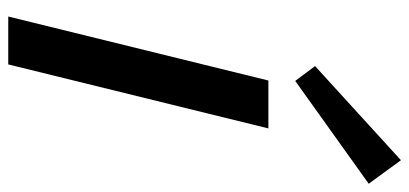

<svg xmlns="http://www.w3.org/2000/svg" viewBox="-283 -708 991 465"><g transform="rotate(90 212.5 -475.5)"><path d="M425 -873 176 -695 140 -743 368 -951ZM136 0H20L175 -630H291Z"/></g></svg>

Font: TypoPRO Sinkin Sans
Style: 500 Medium Italic
Weight: 500
Italic angle: -112°
Designer: Keith Bates
Foundry: K-Type
Version: Sinkin Sans (version 1.0)  by Keith Bates   •   © 2014   www